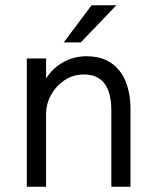

<svg xmlns="http://www.w3.org/2000/svg" viewBox="-20 -710 587 730"><path d="M82 0ZM82 0ZM476.1 0H403.3V-289.1Q403.3 -426.8 299.8 -426.8Q257.8 -426.8 225.3 -405Q192.9 -383.3 174.1 -349.1Q155.3 -314.9 155.3 -277.3V0H82V-487.8H155.3V-411.1Q178.7 -449.7 219.5 -472.9Q260.3 -496.1 308.1 -496.1Q366.7 -496.1 403.8 -469.7Q440.9 -443.4 458.5 -398.2Q476.1 -353 476.1 -296.4ZM287.1 -548.8H222.2L328.1 -689.9H422.4Z"/></svg>

Font: Acari Sans
Style: Regular
Weight: 400
Designer: Alfredo Marco Pradil and Stefan Peev
Foundry: Hanken Design Co.
Version: Version 1.045;February 4, 2021;FontCreator 13.0.0.2655 64-bi